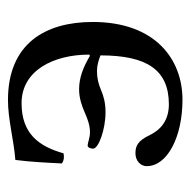

<svg xmlns="http://www.w3.org/2000/svg" viewBox="-18 -462 489 494"><g transform="rotate(-90 227.0 -214.5)"><path d="M47 -82C47 -29 122 10 218 10C322 10 418 -60 418 -221C418 -342 363 -439 217 -439C167 -439 115 -424 63 -420C58 -382 56 -341 54 -300C62 -295 70 -294 80 -296C98 -360 131 -404 209 -404C293 -404 334 -322 334 -230L331 -228C304 -244 276 -256 245 -256C222 -256 202 -249 184 -241C168 -234 152 -228 134 -228C120 -228 107 -234 100 -234C94 -234 92 -224 92 -220C92 -206 141 -188 186 -188C210 -188 228 -193 244 -200C258 -206 273 -210 292 -210C306 -210 319 -206 332 -201C332 -82 295 -25 206 -25C164 -25 140 -47 127 -74C112 -106 98 -111 80 -111C61 -111 47 -98 47 -82Z"/></g></svg>

Font: Libertinus Serif
Style: Regular
Weight: 400
Designer: Philipp H. Poll, Khaled Hosny
Foundry: Caleb Maclennan
Version: Version 7.050;RELEASE